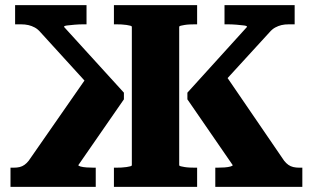

<svg xmlns="http://www.w3.org/2000/svg" viewBox="-20 -730 1222 750"><path d="M821 0V-75H829Q844 -75 857.5 -76Q871 -77 880 -79.5Q889 -82 889 -85L712 -342V-368L945 -625Q945 -629 933.5 -630.5Q922 -632 904 -633.5Q886 -635 869 -635H857V-710H1131V-635H1109Q1092 -635 1079.5 -632Q1067 -629 1055 -622.5Q1043 -616 1032 -603L805 -355L852 -450L1090 -102Q1098 -92 1106.5 -86Q1115 -80 1125.5 -77.5Q1136 -75 1149 -75H1161V0ZM354 0H21V-75H33Q47 -75 57 -77.5Q67 -80 75.5 -86Q84 -92 92 -102L334 -450L365 -355L139 -603Q128 -616 116 -622.5Q104 -629 91 -632Q78 -635 61 -635H39V-710H318V-635H306Q289 -635 271.5 -633.5Q254 -632 242 -630.5Q230 -629 230 -625L464 -368V-342L286 -85Q286 -82 295 -79.5Q304 -77 318 -76Q332 -75 346 -75H354ZM425 0V-75H434Q444 -75 454.5 -75.5Q465 -76 474.5 -77.5Q484 -79 489.5 -80.5Q495 -82 495 -85V-625Q495 -628 489.5 -629.5Q484 -631 474.5 -632.5Q465 -634 454.5 -634.5Q444 -635 434 -635H425V-710H750V-635H742Q732 -635 721 -634.5Q710 -634 701 -632.5Q692 -631 686 -629.5Q680 -628 680 -625V-85Q680 -82 686 -80.5Q692 -79 701 -77.5Q710 -76 721 -75.5Q732 -75 742 -75H750V0Z"/></svg>

Font: Roboto Serif
Style: Bold
Weight: 700
Designer: Greg Gazdowicz
Foundry: Commercial Type
Version: Version 1.008